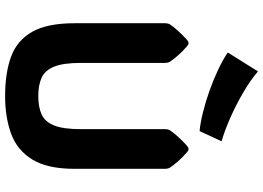

<svg xmlns="http://www.w3.org/2000/svg" viewBox="-161 -872 1045 763"><g transform="rotate(90 361.5 -490.5)"><path d="M361.3 11.7Q269.5 11.7 204.8 -12.2Q140.1 -36.1 106.2 -96.2Q72.3 -156.2 72.3 -264.6V-622.1Q72.3 -636.2 77.1 -643.6Q99.1 -675.8 138.7 -711.4Q146 -717.3 151.4 -717.3Q157.2 -717.3 163.6 -711.4Q185.1 -692.9 199.7 -676Q214.4 -659.2 225.1 -643.6Q230 -635.7 230 -622.1V-289.1Q230 -219.2 244.9 -182.9Q259.8 -146.5 289.1 -133.3Q318.4 -120.1 361.3 -120.1Q405.3 -120.1 434.6 -133.3Q463.9 -146.5 478.5 -182.9Q493.2 -219.2 493.2 -289.1V-622.1Q493.2 -636.2 498 -643.6Q520 -675.8 559.6 -711.4Q566.9 -717.3 572.3 -717.3Q578.1 -717.3 584.5 -711.4Q606 -692.9 620.6 -676Q635.3 -659.2 646 -643.6Q650.9 -635.7 650.9 -622.1V-264.6Q650.9 -156.2 613.8 -96.2Q576.7 -36.1 511.5 -12.2Q446.3 11.7 361.3 11.7ZM501 -761.2Q467.8 -764.2 425.8 -774.7Q383.8 -785.2 339.8 -800.8Q295.9 -816.4 256.3 -835.2Q216.8 -854 188.5 -873L263.7 -993.2Q296.4 -964.8 346.2 -935.5Q396 -906.2 448.5 -883.1Q501 -859.9 541.5 -848.6Z"/></g></svg>

Font: ADLaM Display
Style: Regular
Weight: 400
Designer: Mark Jamra, Neil Patel, Concept: Andrew Footit
Foundry: Microsoft
Version: Version 2.000; ttfautohint (v1.8.4.7-5d5b);gftools[0.9.28]